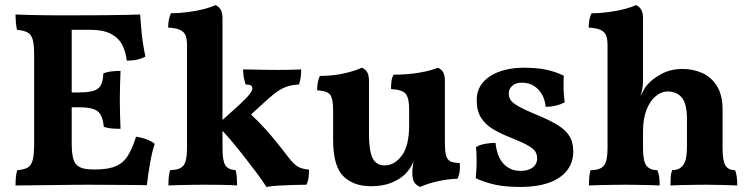

<svg xmlns="http://www.w3.org/2000/svg" viewBox="-20 -737 2994 766"><path d="M261.2 -675.8Q336.9 -675.8 390.9 -676.3Q444.8 -676.8 481 -677.5Q517.1 -678.2 539.1 -679.2Q541 -654.8 543.5 -623.8Q545.9 -592.8 550.5 -563.5Q555.2 -534.2 560.1 -511.2Q546.9 -503.9 529.1 -499.5Q511.2 -495.1 485.8 -495.1Q481.9 -528.8 468.5 -556.4Q455.1 -584 424.1 -601.1Q393.1 -618.2 335.9 -618.2H266.1V-368.2H295.9Q352.1 -368.2 371.6 -384Q391.1 -399.9 392.1 -443.8Q407.2 -450.2 425 -452.1Q442.9 -454.1 460.9 -454.1Q460 -429.2 459 -401.1Q458 -373 458 -339.8Q458 -306.2 459 -276.6Q460 -247.1 460.9 -223.1Q439.9 -223.1 424.1 -224.6Q408.2 -226.1 394 -231Q390.1 -276.9 369.6 -293Q349.1 -309.1 295.9 -309.1H266.1V-166Q266.1 -124 272.9 -101.6Q279.8 -79.1 298.3 -70.1Q316.9 -61 350.1 -61H361.8Q414.1 -61 444.1 -75Q474.1 -88.9 491.5 -117.9Q508.8 -147 522.9 -191.9Q546.9 -188 566.4 -180.4Q585.9 -172.9 597.2 -163.1Q585.9 -128.9 578.4 -84.5Q570.8 -40 565.9 2Q542 1 502.4 1Q462.9 1 417.5 0.5Q372.1 0 328.1 0Q300.8 0 259.8 0.5Q218.8 1 175.8 1.5Q132.8 2 96.4 2.4Q60.1 2.9 42 2.9Q42 -15.1 43.5 -31Q44.9 -46.9 48.8 -58.1Q76.2 -60.1 90.6 -68.6Q105 -77.1 110.6 -99.1Q116.2 -121.1 116.2 -164.1V-519Q116.2 -558.1 110.6 -578.6Q105 -599.1 90.6 -607.2Q76.2 -615.2 47.9 -618.2Q44.9 -628.9 43.5 -647Q42 -665 42 -679.2Q62 -678.2 91.1 -677.5Q120.1 -676.8 152.6 -676.3Q185.1 -675.8 215.3 -675.8Z M867.7 -258.3 938 -321.8Q965.8 -348.1 976.3 -362.1Q986.8 -376 986.8 -383.8Q986.8 -392.1 981 -396Q975.1 -399.9 960 -399.9Q955.1 -415 952.4 -429.9Q949.7 -444.8 949.7 -460Q966.8 -460 989.7 -459.5Q1012.7 -459 1038.8 -458.5Q1064.9 -458 1087.9 -458Q1110.8 -458 1135.3 -458.5Q1159.7 -459 1181.6 -460Q1181.6 -443.8 1179.7 -429Q1177.7 -414.1 1172.9 -399.9Q1148.9 -398.9 1129.4 -393.1Q1109.9 -387.2 1090.3 -374.5Q1070.8 -361.8 1045.9 -338.9L981.4 -280.3Q1011.7 -252 1039.6 -221.2Q1082 -173.8 1127.9 -112.8Q1143.1 -92.8 1155.5 -81.8Q1168 -70.8 1180.9 -66.4Q1193.8 -62 1212.9 -60.1Q1212.9 -43.9 1210.9 -28.6Q1209 -13.2 1202.6 0Q1177.7 0 1149.4 1Q1121.1 2 1093 3.4Q1064.9 4.9 1043 8.8Q1027.8 -15.1 1004.4 -46.6Q981 -78.1 953.9 -112.5Q926.8 -147 898.9 -180.2Q882.8 -198.7 867.7 -215.3V-145Q867.7 -96.2 878.7 -78.1Q889.6 -60.1 919.9 -58.1Q923.8 -45.9 924.8 -29.5Q925.8 -13.2 925.8 2.9Q903.8 1 866.9 0.5Q830.1 0 792 0Q766.1 0 739 0.5Q711.9 1 689 1.5Q666 2 651.9 2.9Q651.9 -15.1 653.3 -30.5Q654.8 -45.9 658.7 -58.1Q698.7 -59.1 712.4 -77.1Q726.1 -95.2 726.1 -145V-556.2Q726.1 -580.1 720.5 -595Q714.8 -609.9 699 -617.4Q683.1 -625 650.9 -627Q650.9 -642.1 653.3 -656.5Q655.8 -670.9 662.1 -684.1Q695.8 -684.1 731.4 -689Q767.1 -693.8 795.9 -701.4Q824.7 -709 838.9 -716.8Q852.1 -711.9 859.9 -699.5Q867.7 -687 867.7 -664.1Z M1754.9 -167Q1754.9 -136.2 1759 -118.7Q1763.2 -101.1 1775.6 -94Q1788.1 -86.9 1814 -86.9Q1815.9 -70.8 1814 -54.4Q1812 -38.1 1805.2 -23.9Q1769 -22.9 1729 -14.4Q1689 -5.9 1656.2 8.8Q1640.1 2 1632.6 -10Q1625 -22 1625 -47.9Q1625 -64 1628.4 -85.4Q1628.9 -88.9 1629.4 -92.8Q1623.5 -78.1 1615.7 -65.9Q1606 -51.8 1595.2 -41Q1572.3 -20 1539.3 -7.1Q1506.3 5.9 1460 5.9Q1389.2 5.9 1349.1 -34.7Q1309.1 -75.2 1309.1 -178.2V-295.9Q1309.1 -338.9 1299.1 -356.4Q1289.1 -374 1245.1 -377Q1245.1 -392.1 1247.6 -406.5Q1250 -420.9 1256.3 -434.1Q1309.1 -434.1 1354.5 -444.6Q1399.9 -455.1 1423.3 -466.8Q1437 -461.9 1444.6 -449.5Q1452.1 -437 1452.1 -413.1V-202.1Q1452.1 -134.8 1466.6 -106Q1481 -77.1 1514.2 -77.1Q1554.2 -77.1 1583.3 -116.5Q1612.3 -155.8 1612.3 -236.8V-300.8Q1612.3 -344.2 1599.6 -361.6Q1586.9 -378.9 1540 -381.8Q1540 -397 1541.5 -411.4Q1543 -425.8 1550.3 -439Q1606.9 -439 1655 -447.5Q1703.1 -456.1 1726.1 -466.8Q1740.2 -461.9 1747.6 -449.5Q1754.9 -437 1754.9 -413.1Z M2229 -435.1Q2228 -410.2 2228.5 -382.6Q2229 -355 2232.9 -329.1Q2218.8 -320.8 2198.7 -315.9Q2178.7 -311 2156.7 -311Q2154.8 -336.9 2143.3 -358.4Q2131.8 -379.9 2111.3 -393.6Q2090.8 -407.2 2061 -407.2Q2038.1 -407.2 2023.9 -395Q2009.8 -382.8 2009.8 -363.8Q2009.8 -350.1 2016.8 -338.6Q2023.9 -327.1 2047.4 -313.5Q2070.8 -299.8 2119.1 -279.8Q2175.8 -256.8 2207.8 -236.3Q2239.7 -215.8 2253.4 -191.4Q2267.1 -167 2267.1 -132.8Q2267.1 -87.9 2241.5 -55.9Q2215.8 -23.9 2168.9 -7.6Q2122.1 8.8 2058.1 8.8Q1996.1 8.8 1956.1 0Q1916 -8.8 1877.9 -25.9Q1879.9 -44.9 1880.9 -67.4Q1881.8 -89.8 1881.3 -111.8Q1880.9 -133.8 1878.9 -149.9Q1893.1 -159.2 1915 -163.1Q1937 -167 1957 -167Q1962.9 -110.8 1989.5 -83Q2016.1 -55.2 2057.1 -55.2Q2086.9 -55.2 2105 -68.6Q2123 -82 2123 -105Q2123 -121.1 2115.5 -132.6Q2107.9 -144 2087.4 -156Q2066.9 -168 2026.9 -184.1Q1980 -202.1 1948 -221.2Q1916 -240.2 1898.9 -267.6Q1881.8 -294.9 1881.8 -337.9Q1881.8 -371.1 1897 -395Q1912.1 -418.9 1938.5 -435.1Q1964.8 -451.2 1998.3 -459Q2031.7 -466.8 2068.8 -466.8Q2122.1 -466.8 2158.9 -459Q2195.8 -451.2 2229 -435.1Z M2403.8 -556.2Q2403.8 -580.1 2398.2 -595Q2392.6 -609.9 2376.7 -617.4Q2360.8 -625 2328.6 -627Q2328.6 -642.1 2331.1 -656.5Q2333.5 -670.9 2339.8 -684.1Q2373.5 -684.1 2409.2 -689Q2444.8 -693.8 2473.6 -701.4Q2502.4 -709 2516.6 -716.8Q2529.8 -711.9 2537.6 -699.5Q2545.4 -687 2545.4 -664.1V-413.1Q2545.4 -400.9 2543 -385.5Q2540.5 -370.1 2535.6 -353Q2541.5 -365.2 2547.6 -377.2Q2553.7 -389.2 2563.5 -399.9Q2583.5 -422.9 2619.6 -442.4Q2655.8 -461.9 2703.6 -461.9Q2744.6 -461.9 2781 -446Q2817.4 -430.2 2840.1 -394Q2862.8 -357.9 2862.8 -298.8V-145Q2862.8 -95.2 2874.3 -76.7Q2885.7 -58.1 2912.6 -58.1Q2917.5 -45.9 2919.4 -31.5Q2921.4 -17.1 2921.4 2.9Q2899.4 2 2864.5 1Q2829.6 0 2796.4 0Q2774.4 0 2747.1 0.5Q2719.7 1 2694.6 1.5Q2669.4 2 2654.8 2.9Q2654.8 -15.1 2655.8 -30Q2656.7 -44.9 2661.6 -58.1Q2690.4 -58.1 2705.6 -78.1Q2720.7 -98.1 2720.7 -150.9V-259.8Q2720.7 -323.2 2700.2 -347.7Q2679.7 -372.1 2643.6 -372.1Q2618.7 -372.1 2596.2 -353.5Q2573.7 -335 2559.6 -299.6Q2545.4 -264.2 2545.4 -210.9V-145Q2545.4 -94.2 2559.1 -76.2Q2572.8 -58.1 2602.5 -58.1Q2608.4 -43.9 2610.1 -30Q2611.8 -16.1 2611.8 2.9Q2596.7 2 2573.2 1.5Q2549.8 1 2523.7 0.5Q2497.6 0 2474.6 0Q2452.6 0 2424.1 0.5Q2395.5 1 2370.1 1.5Q2344.7 2 2329.6 2.9Q2329.6 -16.1 2331.1 -32Q2332.5 -47.9 2336.4 -58.1Q2375.5 -58.1 2389.6 -76.7Q2403.8 -95.2 2403.8 -145Z"/></svg>

Font: Ekush
Style: Regular
Weight: 400
Designer: Jayed Ahsan Saad & S M Khalid Hossain
Foundry: Codepotro
Version: Codepotro Ekush; Version 0.600